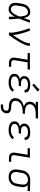

<svg xmlns="http://www.w3.org/2000/svg" viewBox="1895 -2710 1019 4850"><g transform="rotate(90 2405.0 -284.5)"><path d="M219 8Q190 8 162 1.5Q134 -5 112 -21.5Q90 -38 76 -62Q62 -86 56 -113Q50 -140 51 -169.5Q52 -199 57 -228L75 -338Q79 -364 87 -389Q95 -414 109 -438Q123 -462 143 -481.5Q163 -501 187 -514.5Q211 -528 237.5 -533Q264 -538 290 -538Q310 -538 330 -532Q350 -526 365.5 -514Q381 -502 392 -486Q403 -470 411.5 -452Q420 -434 425.5 -414.5Q431 -395 435 -376Q448 -414 461.5 -452.5Q475 -491 489 -530H554Q528 -462 503 -394Q478 -326 451 -259Q457 -194 460.5 -129.5Q464 -65 468 0H403Q402 -37 401.5 -73.5Q401 -110 400 -147Q385 -119 368 -92.5Q351 -66 328.5 -43Q306 -20 277.5 -6Q249 8 219 8ZM219 -50Q243 -50 265 -62.5Q287 -75 303.5 -94Q320 -113 333 -134.5Q346 -156 357 -178Q368 -200 377.5 -222.5Q387 -245 396 -268Q395 -290 392.5 -312Q390 -334 386.5 -355.5Q383 -377 377 -398.5Q371 -420 360 -438Q349 -456 330.5 -468Q312 -480 290 -480Q271 -480 252 -475.5Q233 -471 216 -460.5Q199 -450 185.5 -434.5Q172 -419 162.5 -401.5Q153 -384 147.5 -365.5Q142 -347 139 -328L120 -218Q117 -199 116 -179Q115 -159 118 -140Q121 -121 128.5 -104Q136 -87 149 -74Q162 -61 180.5 -55.5Q199 -50 219 -50Z M800 0Q806 -34 804 -68Q802 -102 797 -135.5Q792 -169 785.5 -201.5Q779 -234 771 -266Q763 -298 754.5 -329.5Q746 -361 736 -392.5Q726 -424 715 -454.5Q704 -485 691 -515L750 -538Q772 -487 789.5 -434Q807 -381 821.5 -327Q836 -273 848 -217.5Q860 -162 865 -106Q886 -135 906.5 -164.5Q927 -194 946 -224Q965 -254 983 -284.5Q1001 -315 1017.5 -347Q1034 -379 1047.5 -411Q1061 -443 1066 -477L1075 -530H1140L1131 -477Q1126 -445 1113.5 -413Q1101 -381 1086.5 -350.5Q1072 -320 1055 -290Q1038 -260 1020 -230.5Q1002 -201 983.5 -171.5Q965 -142 945.5 -113.5Q926 -85 906 -56.5Q886 -28 865 0Z M1571 0Q1549 0 1528.5 -3.5Q1508 -7 1490 -16.5Q1472 -26 1459.5 -41.5Q1447 -57 1440.5 -76.5Q1434 -96 1434 -117Q1434 -138 1437 -159L1489 -472H1313L1323 -530H1740L1731 -472H1555L1501 -150Q1498 -132 1499.5 -114.5Q1501 -97 1510.5 -83.5Q1520 -70 1536.5 -64Q1553 -58 1571 -58H1665V0Z M2066 8Q2038 8 2010 5.5Q1982 3 1956.5 -5Q1931 -13 1908 -26Q1885 -39 1869 -59.5Q1853 -80 1847 -107Q1841 -134 1846 -162Q1849 -184 1860 -204.5Q1871 -225 1890 -239.5Q1909 -254 1930 -263.5Q1951 -273 1974 -279Q1955 -287 1939.5 -299.5Q1924 -312 1914 -329Q1904 -346 1901.5 -367Q1899 -388 1903 -409Q1906 -431 1917.5 -452Q1929 -473 1947 -488.5Q1965 -504 1987 -513.5Q2009 -523 2031 -528.5Q2053 -534 2075.5 -536Q2098 -538 2120 -538Q2144 -538 2167 -536Q2190 -534 2212 -528.5Q2234 -523 2254 -512.5Q2274 -502 2288.5 -486.5Q2303 -471 2310 -449Q2317 -427 2314 -404Q2313 -402 2312.5 -399.5Q2312 -397 2312 -396H2247Q2248 -397 2248 -398Q2248 -399 2248 -400Q2251 -415 2245.5 -428.5Q2240 -442 2229.5 -451Q2219 -460 2206 -465.5Q2193 -471 2179 -474.5Q2165 -478 2150 -479Q2135 -480 2120 -480Q2105 -480 2089.5 -479Q2074 -478 2059 -475Q2044 -472 2029 -466.5Q2014 -461 2000.5 -451.5Q1987 -442 1978 -428Q1969 -414 1966 -399Q1964 -383 1967.5 -368Q1971 -353 1980.5 -341.5Q1990 -330 2003.5 -323Q2017 -316 2031.5 -311.5Q2046 -307 2062 -306Q2078 -305 2094 -305H2157L2147 -247H2085Q2067 -247 2049.5 -245.5Q2032 -244 2015 -240.5Q1998 -237 1980.5 -231Q1963 -225 1948 -214.5Q1933 -204 1923 -188Q1913 -172 1910 -154Q1907 -136 1912.5 -118.5Q1918 -101 1930 -88.5Q1942 -76 1958.5 -68.5Q1975 -61 1992.5 -57Q2010 -53 2028.5 -51.5Q2047 -50 2066 -50Q2089 -50 2113 -53Q2137 -56 2160.5 -64.5Q2184 -73 2205.5 -87.5Q2227 -102 2241 -124L2299 -98Q2281 -69 2253 -47.5Q2225 -26 2194 -13.5Q2163 -1 2130.5 3.5Q2098 8 2066 8ZM2132 -591 2093 -629 2244 -774 2292 -726Z M2619 205V147H2683Q2699 147 2715 143Q2731 139 2744 129Q2757 119 2764.5 104Q2772 89 2775 73Q2778 58 2772.5 43.5Q2767 29 2755 20.5Q2743 12 2728.5 7.5Q2714 3 2698.5 1.5Q2683 0 2667 0Q2651 0 2635.5 -1Q2620 -2 2604.5 -4.5Q2589 -7 2574.5 -11.5Q2560 -16 2546.5 -22Q2533 -28 2521 -36.5Q2509 -45 2498.5 -55Q2488 -65 2480 -77.5Q2472 -90 2467 -104Q2462 -118 2460 -133Q2458 -148 2458.5 -164Q2459 -180 2462 -196Q2466 -219 2475 -241.5Q2484 -264 2499.5 -283.5Q2515 -303 2535.5 -318.5Q2556 -334 2578 -345Q2600 -356 2623 -364Q2646 -372 2669 -377Q2650 -384 2632.5 -392.5Q2615 -401 2600 -413.5Q2585 -426 2573.5 -441.5Q2562 -457 2555.5 -475.5Q2549 -494 2548 -515Q2547 -536 2550 -556Q2553 -575 2560.5 -593Q2568 -611 2580.5 -627Q2593 -643 2609 -655.5Q2625 -668 2643 -677H2547L2557 -735H2974L2965 -677H2868Q2849 -677 2830.5 -676Q2812 -675 2793 -672.5Q2774 -670 2755.5 -666Q2737 -662 2718.5 -655Q2700 -648 2682.5 -638.5Q2665 -629 2650 -615.5Q2635 -602 2626 -584Q2617 -566 2614 -547Q2610 -523 2616 -499.5Q2622 -476 2637.5 -459Q2653 -442 2674 -431.5Q2695 -421 2718 -415Q2741 -409 2765.5 -406.5Q2790 -404 2815 -404H2857L2847 -346H2805Q2784 -346 2763 -345Q2742 -344 2721 -340.5Q2700 -337 2678.5 -331.5Q2657 -326 2637 -317Q2617 -308 2597.5 -295.5Q2578 -283 2563 -266.5Q2548 -250 2538.5 -229.5Q2529 -209 2526 -188Q2522 -163 2527.5 -139Q2533 -115 2549 -98.5Q2565 -82 2587.5 -73Q2610 -64 2634 -60.5Q2658 -57 2683 -57.5Q2708 -58 2732.5 -54Q2757 -50 2779 -41Q2801 -32 2817 -15.5Q2833 1 2838.5 25Q2844 49 2840 74Q2836 101 2823 127Q2810 153 2787.5 171.5Q2765 190 2737.5 197.5Q2710 205 2683 205Z M3266 8Q3238 8 3210 5.5Q3182 3 3156.5 -5Q3131 -13 3108 -26Q3085 -39 3069 -59.5Q3053 -80 3047 -107Q3041 -134 3046 -162Q3049 -184 3060 -204.5Q3071 -225 3090 -239.5Q3109 -254 3130 -263.5Q3151 -273 3174 -279Q3155 -287 3139.5 -299.5Q3124 -312 3114 -329Q3104 -346 3101.5 -367Q3099 -388 3103 -409Q3106 -431 3117.5 -452Q3129 -473 3147 -488.5Q3165 -504 3187 -513.5Q3209 -523 3231 -528.5Q3253 -534 3275.5 -536Q3298 -538 3320 -538Q3344 -538 3367 -536Q3390 -534 3412 -528.5Q3434 -523 3454 -512.5Q3474 -502 3488.5 -486.5Q3503 -471 3510 -449Q3517 -427 3514 -404Q3513 -402 3512.5 -399.5Q3512 -397 3512 -396H3447Q3448 -397 3448 -398Q3448 -399 3448 -400Q3451 -415 3445.5 -428.5Q3440 -442 3429.5 -451Q3419 -460 3406 -465.5Q3393 -471 3379 -474.5Q3365 -478 3350 -479Q3335 -480 3320 -480Q3305 -480 3289.5 -479Q3274 -478 3259 -475Q3244 -472 3229 -466.5Q3214 -461 3200.5 -451.5Q3187 -442 3178 -428Q3169 -414 3166 -399Q3164 -383 3167.5 -368Q3171 -353 3180.5 -341.5Q3190 -330 3203.5 -323Q3217 -316 3231.5 -311.5Q3246 -307 3262 -306Q3278 -305 3294 -305H3357L3347 -247H3285Q3267 -247 3249.5 -245.5Q3232 -244 3215 -240.5Q3198 -237 3180.5 -231Q3163 -225 3148 -214.5Q3133 -204 3123 -188Q3113 -172 3110 -154Q3107 -136 3112.5 -118.5Q3118 -101 3130 -88.5Q3142 -76 3158.5 -68.5Q3175 -61 3192.5 -57Q3210 -53 3228.5 -51.5Q3247 -50 3266 -50Q3289 -50 3313 -53Q3337 -56 3360.5 -64.5Q3384 -73 3405.5 -87.5Q3427 -102 3441 -124L3499 -98Q3481 -69 3453 -47.5Q3425 -26 3394 -13.5Q3363 -1 3330.5 3.5Q3298 8 3266 8Z M3971 0Q3949 0 3928.5 -3.5Q3908 -7 3890 -16.5Q3872 -26 3859.5 -41.5Q3847 -57 3840.5 -76.5Q3834 -96 3834 -117Q3834 -138 3837 -159L3889 -472H3724V-530H3964L3901 -150Q3898 -132 3899.5 -114.5Q3901 -97 3910.5 -83.5Q3920 -70 3936.5 -64Q3953 -58 3971 -58H4065V0Z M4450 8Q4420 8 4390 2Q4360 -4 4335.5 -19Q4311 -34 4293.5 -57Q4276 -80 4267.5 -108Q4259 -136 4259.5 -166.5Q4260 -197 4265 -228L4283 -338Q4287 -365 4296.5 -391Q4306 -417 4322.5 -440.5Q4339 -464 4361.5 -483Q4384 -502 4410 -513.5Q4436 -525 4463 -531.5Q4490 -538 4517 -538Q4521 -538 4525 -538Q4529 -538 4533 -538L4810 -530L4801 -472L4654 -476Q4672 -462 4684 -442Q4696 -422 4702 -399Q4708 -376 4707.5 -351.5Q4707 -327 4702 -302L4684 -192Q4680 -165 4670.5 -138.5Q4661 -112 4645 -88Q4629 -64 4606.5 -44.5Q4584 -25 4558 -13Q4532 -1 4504.5 3.5Q4477 8 4450 8ZM4451 -50Q4471 -50 4491.5 -53.5Q4512 -57 4531 -66.5Q4550 -76 4566 -91Q4582 -106 4593 -124Q4604 -142 4610.5 -162Q4617 -182 4620 -202L4639 -312Q4642 -331 4643 -351Q4644 -371 4640 -390Q4636 -409 4627.5 -425.5Q4619 -442 4605 -454Q4591 -466 4572.5 -472.5Q4554 -479 4535 -480H4523Q4520 -480 4517.5 -480Q4515 -480 4512 -480Q4493 -480 4473 -475Q4453 -470 4434.5 -460.5Q4416 -451 4400.5 -436.5Q4385 -422 4374 -404.5Q4363 -387 4356.5 -367.5Q4350 -348 4347 -328L4328 -218Q4325 -197 4324.5 -176Q4324 -155 4329 -135Q4334 -115 4345 -98Q4356 -81 4372.5 -70Q4389 -59 4409.5 -54.5Q4430 -50 4451 -50Z"/></g></svg>

Font: Iosevka Curly Light Extended
Style: Italic
Weight: 300
Width: 7
Italic angle: -9°
Monospace: yes
Designer: Belleve Invis
Foundry: Belleve Invis
Version: Version 11.1.0; ttfautohint (v1.8.3)